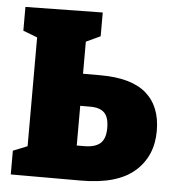

<svg xmlns="http://www.w3.org/2000/svg" viewBox="-51 -758 731 805"><g transform="rotate(5 314.0 -355.0)"><path d="M363 -447Q493 -447 555.5 -392.5Q618 -338 618 -235Q618 -128 544.5 -64Q471 0 319 0H24V-100L84 -124V-582L24 -605V-705L349 -710V-610L289 -582V-447ZM319 -145Q366 -145 388 -164.5Q410 -184 410 -229Q410 -274 391 -293Q372 -312 333 -312H289V-145Z"/></g></svg>

Font: Bitter Pro Black
Style: Regular
Weight: 900
Designer: Sol Matas, and Bitter project Authors
Foundry: Sol Matas
Version: Version 1.010